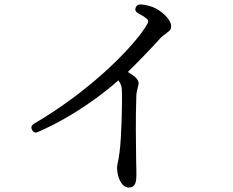

<svg xmlns="http://www.w3.org/2000/svg" viewBox="-20 -788 1040 856"><path d="M123 -209C129 -197 138 -194 150 -200C313 -271 444 -373 508 -430C519 -413 522 -405 523 -391C526 -346 522 -175 513 -109C511 -94 509 -83 507 -71C504 -60 502 -49 502 -38C502 -3 520 48 554 48C576 48 588 36 588 -6C588 -22 588 -44 587 -71C586 -147 584 -259 588 -367C589 -376 591 -384 593 -392C593 -394 594 -396 594 -398C594 -398 595 -400 595 -402C597 -407 598 -411 598 -417C598 -436 575 -452 550 -467C610 -526 659 -578 697 -620C704 -627 715 -635 722 -640C724 -642 725 -643 727 -644C735 -650 743 -655 743 -671C743 -703 695 -745 657 -758C639 -764 624 -767 608 -768C597 -769 589 -765 585 -754C581 -744 584 -736 596 -729C629 -711 641 -701 641 -693C641 -687 634 -675 614 -646C547 -554 375 -379 131 -236C120 -229 117 -220 123 -209Z"/></svg>

Font: 寒蝉锦书宋 Text
Style: Regular
Weight: 400
Designer: 寒蝉锦书宋{Warren} 思源宋体{Ryoko NISHIZUKA 西塚涼子 (kana & ideographs); Frank Grießhammer (Latin, Greek & Cyrillic); Wenlong ZHANG 
Foundry: Adobe & ChillType
Version: Version 2.000;Glyphs 3.1.1 (3135)